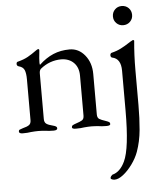

<svg xmlns="http://www.w3.org/2000/svg" viewBox="-60 -669 847 1007"><g transform="rotate(-5 364.0 -165.0)"><path d="M24 0ZM24 -8Q24 -15 29 -17.5Q34 -20 47 -24Q68 -29 79 -36.5Q90 -44 90 -62V-277Q90 -309 83 -326Q76 -343 53 -349Q43 -352 43 -362Q43 -373 52 -374Q83 -382 104.5 -394Q126 -406 152 -425Q159 -430 163 -430Q168 -430 168 -423L166 -402Q165 -394 164 -382.5Q163 -371 163 -359Q163 -349 165 -347Q201 -381 240 -397.5Q279 -414 326 -414Q374 -414 406.5 -374Q439 -334 439 -275V-62Q439 -44 449.5 -37.5Q460 -31 482 -24Q494 -20 499.5 -16.5Q505 -13 505 -6Q505 3 485 3Q458 3 442 0Q422 -2 405 -2Q389 -2 367 0Q351 3 323 3Q303 3 303 -6Q303 -13 308.5 -16.5Q314 -20 326 -24Q348 -31 358.5 -37.5Q369 -44 369 -62V-272Q369 -315 344.5 -340Q320 -365 279 -366Q217 -366 168 -326Q160 -318 160 -303V-62Q160 -44 171 -36.5Q182 -29 203 -24Q215 -21 220.5 -17.5Q226 -14 226 -8Q226 3 206 3Q180 3 163 0Q141 -2 125 -2Q109 -2 87 0Q71 3 44 3Q24 3 24 -8ZM482 277Q482 272 486 267Q490 262 493 260Q534 250 559 197Q591 130 591 -69V-279Q591 -343 545 -352Q541 -353 539 -356.5Q537 -360 537 -365Q537 -369 539 -372.5Q541 -376 544 -377Q573 -384 595 -395.5Q617 -407 630.5 -416Q644 -425 648 -427Q660 -434 661 -434Q668 -434 668 -429Q661 -357 661 -275V-91Q661 -22 655.5 38.5Q650 99 631 152Q619 185 596 216.5Q573 248 548 267.5Q523 287 503 287Q496 287 489 284.5Q482 282 482 277ZM568 -566Q568 -588 582.5 -602.5Q597 -617 618 -617Q640 -617 654.5 -602.5Q669 -588 669 -566Q669 -545 654.5 -530.5Q640 -516 618 -516Q597 -516 582.5 -530.5Q568 -545 568 -566Z"/></g></svg>

Font: EB Garamond
Style: Regular
Weight: 400
Designer: Georg Duffner and Octavio Pardo
Foundry: Georg Duffner
Version: Version 1.000; ttfautohint (v1.6)